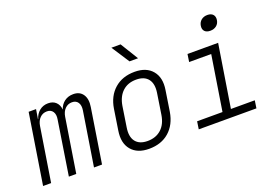

<svg xmlns="http://www.w3.org/2000/svg" viewBox="-107 -1094 2015 1414"><g transform="rotate(-20 900.0 -387.5)"><path d="M25 0 112 -550H170L158 -476H160Q171 -514 199.5 -537Q228 -560 267 -560Q305 -560 327.5 -538.5Q350 -517 354 -480Q366 -517 395 -538.5Q424 -560 464 -560Q515 -560 539.5 -523.5Q564 -487 554 -426L487 0H424L491 -423Q497 -461 482 -484Q467 -507 435 -507Q403 -507 380.5 -484.5Q358 -462 352 -423L285 0H227L293 -423Q300 -461 285 -484Q270 -507 239 -507Q206 -507 183.5 -484.5Q161 -462 155 -423L88 0Z M854 10Q762 10 716 -45Q670 -100 685 -194L710 -356Q725 -451 787 -505.5Q849 -560 945 -560Q1037 -560 1083 -504.5Q1129 -449 1114 -356L1089 -194Q1073 -98 1011.5 -44Q950 10 854 10ZM863 -48Q928 -48 970 -86Q1012 -124 1023 -194L1048 -356Q1059 -426 1029.5 -464Q1000 -502 936 -502Q871 -502 829.5 -464Q788 -426 776 -356L751 -194Q740 -124 769.5 -86Q799 -48 863 -48ZM937 -645 846 -785H918L1004 -645Z M1245 0 1254 -60H1453L1521 -490H1348L1357 -550H1597L1519 -60H1706L1697 0ZM1574 -653Q1545 -653 1530.5 -668.5Q1516 -684 1520 -711Q1524 -738 1543.5 -754Q1563 -770 1592 -770Q1621 -770 1635.5 -754Q1650 -738 1646 -711Q1642 -684 1622.5 -668.5Q1603 -653 1574 -653Z"/></g></svg>

Font: JetBrains Mono NL ExtraLight
Style: Italic
Weight: 200
Italic angle: -9°
Monospace: yes
Designer: Philipp Nurullin, Konstantin Bulenkov
Foundry: JetBrains
Version: Version 2.305; ttfautohint (v1.8.4.7-5d5b)